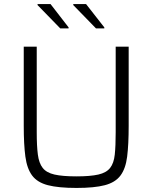

<svg xmlns="http://www.w3.org/2000/svg" viewBox="-20 -918 752 946"><path d="M357 8Q268 8 216 -5.5Q164 -19 138.5 -53Q113 -87 105 -146.5Q97 -206 97 -298V-688H161V-266Q161 -199 166.5 -156.5Q172 -114 190.5 -90.5Q209 -67 248.5 -58Q288 -49 357 -49Q425 -49 464.5 -58Q504 -67 522.5 -90.5Q541 -114 545.5 -156.5Q550 -199 550 -266V-688H614V-298Q614 -206 606.5 -146.5Q599 -87 573.5 -53Q548 -19 496.5 -5.5Q445 8 357 8ZM494 -778H453L341 -893V-898H404L494 -783ZM318 -778H277L165 -893V-898H229L318 -783Z"/></svg>

Font: Saira Light
Style: Regular
Weight: 300
Designer: Hector Gatti with collaboration of the Omnibus-Type team
Foundry: Omnibus-Type
Version: Version 1.100; ttfautohint (v1.8.3)